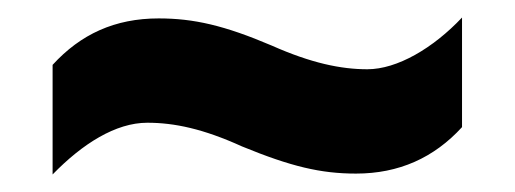

<svg xmlns="http://www.w3.org/2000/svg" viewBox="-20 -462 587 219"><path d="M256 -295C312 -272 346 -264 386 -264C435 -264 475 -282 507 -317V-442C474 -407 433 -383 399 -383C369 -383 335 -390 290 -410C236 -433 201 -441 161 -441C111 -441 72 -423 40 -388V-263C74 -298 112 -322 148 -322C179 -322 212 -315 256 -295Z"/></svg>

Font: Noto Sans Georgian SemiCondensed ExtraBold
Style: Regular
Weight: 800
Width: 4
Designer: Monotype Design Team, Akaki Razmadze
Foundry: Google LLC
Version: Version 2.005